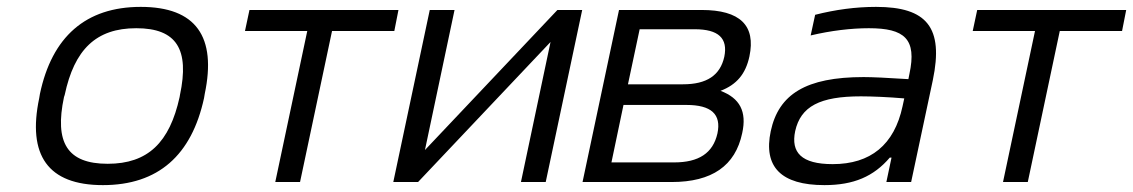

<svg xmlns="http://www.w3.org/2000/svg" viewBox="-20 -529 3293 558"><path d="M96 -256 94 -244C59 -78 119 9 279 9C440 9 537 -78 573 -244L575 -256C610 -422 550 -509 389 -509C229 -509 131 -422 96 -256ZM166 -247 168 -253C196 -385 259 -447 376 -447C494 -447 531 -385 503 -253L502 -247C473 -115 410 -53 293 -53C175 -53 138 -115 166 -247Z M780 0H852L945 -439H1126L1138 -500H705L692 -439H873Z M1123 0H1195L1580 -407L1494 0H1566L1672 -500H1600L1215 -93L1301 -500H1229Z M1673 0H1932C2049 0 2117 -47 2137 -142C2151 -205 2130 -244 2074 -265C2121 -283 2147 -314 2158 -365C2177 -455 2131 -500 2019 -500H1779ZM1757 -57 1792 -224H1975C2047 -224 2077 -197 2065 -141C2052 -84 2011 -57 1939 -57ZM1805 -284 1839 -444H1999C2068 -444 2096 -418 2085 -364C2073 -310 2034 -284 1965 -284Z M2526 -509C2467 -509 2408 -501 2349 -486L2336 -426C2395 -440 2454 -447 2505 -447C2609 -447 2645 -416 2623 -314L2620 -299C2558 -303 2515 -305 2490 -305C2322 -305 2243 -255 2220 -148C2198 -44 2250 9 2376 9C2461 9 2519 -16 2566 -71H2571L2556 0H2628L2691 -296C2723 -449 2674 -509 2526 -509ZM2291 -148C2307 -220 2363 -249 2482 -249C2513 -249 2562 -247 2608 -243L2603 -220C2579 -108 2510 -52 2400 -52C2309 -52 2278 -86 2291 -148Z M2895 0H2967L3060 -439H3241L3253 -500H2820L2807 -439H2988Z"/></svg>

Font: LT Wave Text Light Italic
Style: Regular
Weight: 300
Designer: Daniel Lyons
Version: Version 2.5 (Glyphs App)